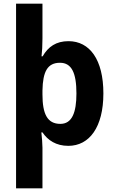

<svg xmlns="http://www.w3.org/2000/svg" viewBox="-20 -780 624 1040"><path d="M540 -274C540 -457 466 -557 351 -557C284 -557 241 -527 211 -475H205C208 -499 210 -534 210 -572V-760H67V240H210V20C210 -1 207 -37 204 -63H210C239 -20 284 10 350 10C464 10 540 -91 540 -274ZM394 -274C394 -170 370 -109 307 -109C236 -109 210 -163 210 -269V-290C212 -392 237 -440 305 -440C368 -440 394 -385 394 -274Z"/></svg>

Font: Noto Sans Khmer SemiCondensed
Style: Bold
Weight: 700
Width: 4
Designer: Danh Hong and the Monotype Design Team
Foundry: Monotype Imaging Inc.
Version: Version 2.004